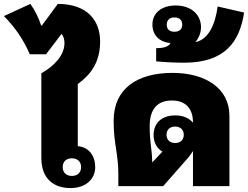

<svg xmlns="http://www.w3.org/2000/svg" viewBox="-66 -950 1266 980"><path d="M445 -738C445 -845 380 -930 229 -930L148 -820H144C131 -860 112 -898 89 -930L-46 -868C9 -812 52 -752 86 -673H169L248 -777C259 -765 263 -748 263 -729C263 -668 210 -612 145 -576V-144C145 -36 210 10 294 10C374 10 420 -38 420 -97C420 -152 390 -199 331 -204V-521C397 -569 445 -632 445 -738ZM301 -142C328 -142 348 -126 348 -97C348 -68 328 -52 301 -52C274 -52 254 -68 254 -97C254 -127 274 -142 301 -142Z M538 0H767L883 -132C897 -147 909 -163 919 -179V0H1105V-359C1105 -500 982 -578 815 -578C633 -578 514 -497 514 -333C514 -214 538 -168 538 -60ZM698 -306C698 -388 733 -437 811 -437C884 -437 919 -394 919 -324C899 -347 869 -361 829 -361C759 -361 718 -322 718 -260C718 -224 734 -193 763 -176L711 -121C710 -195 698 -215 698 -306ZM828 -220C803 -220 784 -235 784 -262C784 -289 802 -304 828 -304C853 -304 872 -289 872 -262C872 -234 853 -220 828 -220Z M874 -630C1082 -630 1157 -736 1180 -886L1045 -917C1032 -823 998 -749 932 -735C949 -757 960 -783 960 -811C960 -871 915 -922 830 -922C762 -922 712 -886 712 -825C712 -768 750 -735 804 -730C795 -710 763 -704 731 -704V-637C766 -633 826 -630 874 -630ZM824 -788C800 -788 785 -800 785 -824C785 -848 800 -861 824 -861C849 -861 864 -849 864 -824C864 -800 849 -788 824 -788Z"/></svg>

Font: Noto Sans Thai Looped Black
Style: Regular
Weight: 900
Designer: Sasikarn Vongin, Ben Mitchell
Foundry: The Fontpad Ltd
Version: Version 1.001